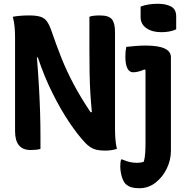

<svg xmlns="http://www.w3.org/2000/svg" viewBox="-20 -790 990 1020"><path d="M727 -755Q744 -762 768.5 -766Q793 -770 817 -770Q861 -770 888.5 -755.5Q916 -741 916 -703V-634Q883 -619 837 -619Q788 -619 757.5 -640.5Q727 -662 727 -699ZM195 1Q187 4 172 5.5Q157 7 143 7Q60 7 60 -93V-591Q60 -620 57.5 -647Q55 -674 48 -701Q87 -708 135 -708Q173 -708 195 -701Q217 -694 230 -675.5Q243 -657 254 -624Q279 -551 306 -483Q333 -415 370 -345Q407 -275 461 -194H468Q463 -247 460 -296Q457 -345 456 -399.5Q455 -454 455 -522V-701Q472 -708 511 -708Q558 -708 574.5 -687.5Q591 -667 591 -620V-107Q591 -80 593 -52.5Q595 -25 601 1Q588 5 573 7.5Q558 10 539 10Q501 10 479 1.5Q457 -7 434 -30Q394 -72 348.5 -139.5Q303 -207 259 -295Q215 -383 181 -485H176Q183 -400 187 -328.5Q191 -257 193 -192Q195 -127 195 -61ZM753 -548Q888 -548 888 -486V11Q888 60 866 105.5Q844 151 806 180.5Q768 210 720 210Q696 210 678.5 205Q661 200 647 187Q634 173 626.5 146.5Q619 120 619 93Q619 72 623 57H629Q652 67 670 71Q688 75 710 75Q729 75 744 69Q750 47 751.5 21.5Q753 -4 753 -35V-418L747 -421Q714 -406 687 -406Q667 -406 656.5 -427.5Q646 -449 646 -489Q646 -519 651 -541Q676 -544 703.5 -546Q731 -548 753 -548Z"/></svg>

Font: Recursive Sn Csl St
Style: Bold
Weight: 700
Version: Version 1.079;hotconv 1.0.112;makeotfexe 2.5.65598; ttfautoh